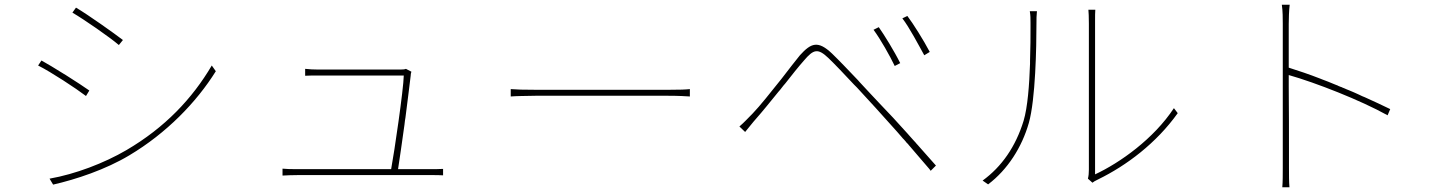

<svg xmlns="http://www.w3.org/2000/svg" viewBox="-20 -773 6040 806"><path d="M496 -605C461 -632 350 -711 299 -741L284 -720C335 -690 439 -618 479 -584L496 -605ZM355 -393C337 -406 297 -432 256 -458L246 -464C211 -486 176 -507 154 -519L140 -498C194 -471 299 -402 341 -370L355 -393ZM523 -121C679 -214 805 -344 886 -474L869 -498C787 -359 673 -238 511 -143C417 -88 296 -42 188 -23L203 2C299 -20 423 -61 523 -121Z M1230 -38H1792C1808 -38 1826 -38 1840 -37V-64C1825 -63 1807 -63 1789 -63H1651C1657 -103 1668 -176 1678 -250L1680 -267L1682 -279C1691 -351 1700 -419 1704 -455C1704 -461 1705 -466 1707 -472L1684 -484C1680 -482 1673 -481 1661 -481H1317C1293 -481 1282 -482 1261 -484V-455C1282 -456 1291 -456 1318 -456H1675C1674 -398 1635 -132 1622 -63H1224C1201 -63 1186 -63 1166 -65V-36C1188 -37 1204 -38 1230 -38Z M2876 -399C2858 -397 2836 -396 2783 -396H2235C2174 -396 2148 -397 2124 -399V-368C2148 -370 2179 -370 2228 -371H2784C2831 -371 2859 -369 2876 -368V-399Z M3883 -555C3858 -603 3812 -676 3789 -706L3768 -696C3798 -657 3835 -586 3860 -541L3883 -555ZM3759 -508C3735 -557 3691 -628 3669 -659L3647 -648C3676 -609 3716 -538 3736 -496L3759 -508ZM3909 -78C3887 -103 3863 -130 3839 -157L3832 -165C3829 -168 3827 -170 3825 -173L3814 -185C3808 -191 3803 -198 3797 -204L3790 -212C3749 -258 3708 -302 3674 -337C3650 -362 3620 -395 3589 -428L3582 -436C3542 -478 3502 -520 3473 -548C3414 -604 3385 -593 3338 -541C3317 -515 3292 -483 3266 -449L3259 -440C3215 -385 3170 -328 3140 -297C3118 -275 3106 -261 3084 -242L3108 -219C3121 -234 3138 -257 3156 -277C3180 -304 3213 -345 3248 -388L3255 -396C3260 -402 3264 -408 3269 -414L3276 -422C3304 -458 3332 -493 3355 -519C3395 -566 3413 -572 3458 -529C3485 -503 3525 -461 3565 -418L3577 -406C3606 -375 3634 -344 3656 -320C3684 -289 3714 -256 3745 -221L3752 -213C3754 -211 3756 -208 3758 -206L3765 -198C3768 -194 3771 -191 3775 -187L3782 -179C3783 -178 3784 -177 3785 -175L3792 -168C3793 -166 3794 -165 3795 -164L3802 -156C3812 -144 3822 -133 3832 -121L3838 -114C3853 -97 3867 -80 3881 -64L3887 -56L3909 -78Z M4590 -20C4709 -78 4834 -172 4924 -298L4908 -319C4823 -190 4682 -90 4577 -41V-681C4577 -707 4577 -720 4578 -732H4549C4550 -719 4551 -705 4551 -674V-61C4551 -46 4550 -35 4547 -23L4566 -6C4571 -10 4577 -14 4590 -20ZM4299 -257C4327 -356 4331 -574 4331 -677C4331 -695 4331 -707 4333 -726H4303C4306 -709 4306 -695 4306 -677V-661C4306 -622 4306 -571 4304 -517V-506C4301 -417 4294 -323 4277 -266C4244 -158 4185 -73 4105 -15L4128 1C4210 -61 4270 -155 4299 -257Z M5390 -458C5503 -426 5692 -352 5805 -289L5816 -315C5783 -331 5747 -348 5709 -365L5699 -369C5690 -373 5681 -378 5671 -382L5662 -386C5656 -389 5649 -391 5643 -394L5633 -398C5630 -399 5627 -401 5624 -402L5614 -406C5612 -407 5611 -408 5609 -408L5599 -412C5596 -414 5593 -415 5590 -416L5580 -420C5564 -427 5548 -433 5532 -439L5522 -443C5476 -461 5431 -476 5390 -489V-672C5390 -692 5391 -729 5394 -753H5361C5365 -728 5365 -694 5365 -673V-70C5365 -39 5365 -9 5363 13H5393C5391 -9 5391 -39 5391 -70V-103V-105V-121V-125V-136V-140V-149C5391 -211 5391 -309 5390 -409V-423V-451C5390 -453 5390 -455 5390 -458Z"/></svg>

Font: Glow Sans SC Normal Thin
Style: Regular
Weight: 100
Designer: Ryoko NISHIZUKA (kana, bopomofo & ideographs); Paul D. Hunt (Latin, Greek & Cyrillic); Sandoll Communications, Soo-young
Version: Version 0.93